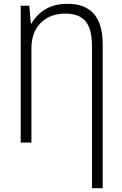

<svg xmlns="http://www.w3.org/2000/svg" viewBox="-20 -744 637 1002"><path d="M330 -724Q206 -724 144 -621H141L133 -714H88V0H144V-491Q144 -576 192.5 -624.5Q241 -673 321 -673Q394 -673 427 -632.5Q460 -592 460 -504V238H516V-512Q516 -726 330 -724Z"/></svg>

Font: Noto Sans UI SemiCondensed Light
Style: Regular
Weight: 300
Width: 4
Designer: Monotype Design Team
Foundry: Monotype Imaging Inc.
Version: Version 1.901